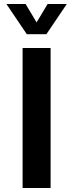

<svg xmlns="http://www.w3.org/2000/svg" viewBox="-20 -940 366 960"><path d="M93 -700H233V0H93ZM12 -920H108L163 -828L218 -920H314L212 -769H114Z"/></svg>

Font: Moderustic SemiBold
Style: Regular
Weight: 600
Designer: Tural Alisoy
Foundry: TAFT Foundry
Version: Version 2.120